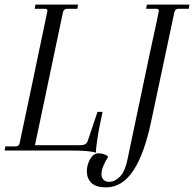

<svg xmlns="http://www.w3.org/2000/svg" viewBox="-31 -650 838 829"><path d="M317 -23Q329 -23 337 -27.5Q345 -32 349 -45L390 -167H412L402 -120Q394 -82 388.5 -44Q383 -6 383 9Q354 0 280 0H-11L-8 -18H38Q51 -18 54 -33L110 -298Q174 -601 174 -604Q174 -612 163 -612H119L122 -630H306L303 -612H258Q245 -612 241 -598L120 -23ZM617 -425Q655 -599 655 -604Q655 -612 644 -612H600L603 -630H787L784 -612H739Q726 -612 722 -598L622 -127Q592 16 544 87.5Q496 159 427 159Q383 159 363.5 139.5Q344 120 344 90Q344 61 358.5 36.5Q373 12 394 12Q407 12 418.5 16Q430 20 436 27Q424 45 415.5 66Q407 87 407 102Q407 116 415.5 125.5Q424 135 440 135Q465 135 486.5 113Q508 91 518 45Q536 -38 617 -425Z"/></svg>

Font: Arapey
Style: Italic
Weight: 400
Italic angle: -12°
Designer: Eduardo Rodriguez Tunni
Foundry: Eduardo Rodriguez Tunni
Version: Version 3.000